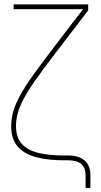

<svg xmlns="http://www.w3.org/2000/svg" viewBox="-20 -748 471 896"><path d="M379.4 128.9V68.4Q379.4 0 298.3 0H275.4Q204.6 0 149.7 -14.2Q94.7 -28.3 63.5 -63.2Q32.2 -98.1 32.2 -159.7Q32.2 -213.4 56.2 -266.8Q80.1 -320.3 121.8 -379.4Q163.6 -438.5 216.8 -508.3L292.5 -607.4Q311 -631.8 329.8 -656.2Q348.6 -680.7 367.7 -705.1H43.5V-727.5H391.6V-699.7L233.9 -493.7Q180.7 -424.3 140.4 -367.2Q100.1 -310.1 77.4 -260Q54.7 -210 54.7 -160.2Q54.7 -106.9 81.5 -76.9Q108.4 -46.9 158 -34.7Q207.5 -22.5 275.4 -22.5H298.3Q348.1 -22.5 375 1.2Q401.9 24.9 401.9 68.4V128.9Z"/></svg>

Font: Inter Display Thin
Style: Regular
Weight: 100
Designer: Rasmus Andersson
Foundry: rsms
Version: Version 4.000;git-a52131595